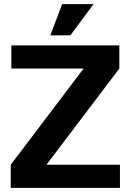

<svg xmlns="http://www.w3.org/2000/svg" viewBox="-20 -910 633 930"><path d="M32 -112 385 -578H35V-690H558V-578L205 -112H561V0H32ZM281 -890H433L321 -739H224Z"/></svg>

Font: Mozilla Text BETA
Style: Bold
Weight: 700
Designer: Studio DRAMA
Foundry: Studio DRAMA
Version: Version 0.100